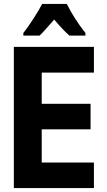

<svg xmlns="http://www.w3.org/2000/svg" viewBox="-20 -951 540 971"><path d="M50 0V-714H455V-584H191V-426H438V-297H191V-129H455V0ZM98 -771H180Q194 -784 213 -805.5Q232 -827 254 -852Q300 -798 331 -771H412V-784Q354 -858 318 -931H193Q179 -903 150 -858Q121 -813 98 -784Z"/></svg>

Font: Noto Sans Mono Condensed Extra
Style: Regular
Weight: 800
Width: 3
Designer: Monotype Design Team
Foundry: Monotype Imaging Inc.
Version: Version 1.900